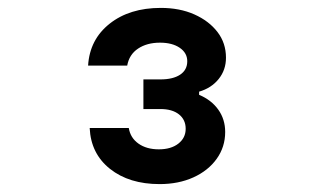

<svg xmlns="http://www.w3.org/2000/svg" viewBox="-20 -937 790 486"><path d="M550 -603Q550 -565 528.5 -535Q507 -505 469.5 -488Q432 -471 384 -471Q307 -471 258.5 -509.5Q210 -548 207 -613H306Q310 -588 330.5 -573.5Q351 -559 382 -559Q413 -559 431.5 -573.5Q450 -588 450 -611Q450 -634 433 -647.5Q416 -661 386 -661H343V-736H386Q418 -736 436 -748Q454 -760 454 -782Q454 -803 435 -816Q416 -829 385 -829Q352 -829 329.5 -814Q307 -799 302 -771H203Q207 -837 257.5 -877Q308 -917 387 -917Q435 -917 472 -900.5Q509 -884 530.5 -856Q552 -828 552 -791Q552 -760 533.5 -737Q515 -714 484 -705V-697Q515 -684 532.5 -659.5Q550 -635 550 -603Z"/></svg>

Font: Martian Mono SemiExpanded Medium
Style: Regular
Weight: 500
Width: 6
Designer: Roman Shamin
Foundry: Evil Martians
Version: Version 1.000